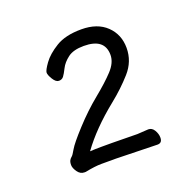

<svg xmlns="http://www.w3.org/2000/svg" viewBox="-79 -787 538 537"><g transform="rotate(-20 190.0 -518.5)"><path d="M86 -329Q74 -329 66 -340.5Q58 -352 58 -361Q58 -370 61 -375Q64 -380 67.5 -382.5Q71 -385 79.5 -400Q88 -415 121.5 -451.5Q155 -488 190 -516.5Q225 -545 246 -567.5Q267 -590 267 -613Q267 -662 205 -662Q174 -662 157.5 -649.5Q141 -637 133.5 -622Q126 -607 121 -600.5Q116 -594 107 -594Q98 -594 90 -607Q82 -620 82 -627Q82 -634 96 -653.5Q110 -673 138.5 -690.5Q167 -708 214.5 -708Q262 -708 289 -682Q316 -656 316 -616Q316 -576 288.5 -545Q261 -514 226 -486Q160 -433 121 -379Q137 -380 156 -380H187L262 -379L295 -381Q306 -381 312.5 -370Q319 -359 319 -348Q319 -332 305 -332L183 -335H138Q120 -335 90 -329Z"/></g></svg>

Font: LXGW WenKai TC Light
Style: Regular
Weight: 300
Designer: LXGW / Fontworks Inc.
Foundry: LXGW / Fontworks Inc.
Version: Version 1.330